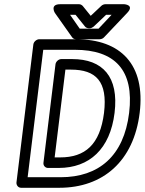

<svg xmlns="http://www.w3.org/2000/svg" viewBox="-20 -865 686 910"><path d="M111 -25 185 -629H335C523 -629 617 -534 592 -330C567 -125 448 -25 267 -25ZM58 0C57 11 65 25 80 25H261C468 25 614 -101 642 -330C670 -558 553 -679 341 -679H166C155 -679 140 -669 138 -654ZM207 -69H258C404 -69 502 -159 523 -330C544 -501 467 -585 322 -585H271C256 -585 244 -571 243 -560L186 -94C184 -79 196 -69 207 -69ZM239 -119 290 -535H316C435 -535 491 -479 473 -330C454 -179 383 -119 265 -119ZM483 -795H509L447 -729H358L312 -795H338L383 -739C387 -734 395 -731 401 -731H405C412 -731 419 -735 424 -739ZM479 -845C473 -845 465 -842 460 -837L410 -790L372 -837C368 -841 362 -845 355 -845H265C215 -845 240 -804 240 -804L322 -688C326 -682 333 -679 340 -679H452C459 -679 468 -682 473 -688L583 -804C619 -842 569 -845 569 -845Z"/></svg>

Font: Falling Sky
Style: OuObl
Weight: 400
Designer: Paul D. Hunt
Foundry: Adobe Systems Incorporated
Version: Version 1.02